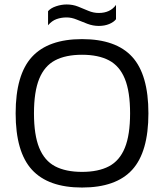

<svg xmlns="http://www.w3.org/2000/svg" viewBox="-20 -829 734 859"><path d="M422 -713Q396 -713 371 -722.5Q346 -732 323 -741.5Q300 -751 278 -751Q254 -751 233 -743.5Q212 -736 195 -716V-779Q207 -793 231 -801Q255 -809 278 -809Q306 -809 329.5 -799.5Q353 -790 375.5 -780.5Q398 -771 422 -771Q473 -771 499 -807V-743Q489 -730 468.5 -721.5Q448 -713 422 -713ZM347 10Q196 10 123 -69.5Q50 -149 50 -322Q50 -495 123 -574.5Q196 -654 347 -654Q499 -654 571.5 -574.5Q644 -495 644 -322Q644 -149 571.5 -69.5Q499 10 347 10ZM347 -60Q420 -60 467.5 -85Q515 -110 538.5 -167.5Q562 -225 562 -322Q562 -419 538.5 -476.5Q515 -534 467.5 -559Q420 -584 347 -584Q274 -584 226.5 -559Q179 -534 155.5 -476.5Q132 -419 132 -322Q132 -225 155.5 -167.5Q179 -110 226.5 -85Q274 -60 347 -60Z"/></svg>

Font: Kanit Light
Style: Regular
Weight: 300
Designer: Katatrad Team
Foundry: CadsonDemak
Version: Version 2.000; ttfautohint (v1.8.3)